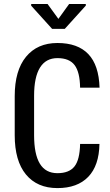

<svg xmlns="http://www.w3.org/2000/svg" viewBox="-20 -938 554 968"><path d="M481.4 -212.4Q479.5 -103 424.8 -46.4Q370.1 10.3 269.5 10.3Q167.5 10.3 110.8 -58.3Q54.2 -127 54.2 -256.3V-453.6Q54.2 -582.5 111.3 -651.9Q168.5 -721.2 269.5 -721.2Q372.1 -721.2 425.3 -665.3Q478.5 -609.4 481.9 -496.1H383.8Q382.8 -574.2 356.2 -609.6Q329.6 -645 269.5 -645Q211.4 -645 181.6 -597.2Q151.9 -549.3 151.9 -455.1V-256.3Q151.9 -160.6 180.9 -112.8Q210 -64.9 269.5 -64.9Q328.6 -64.9 355.5 -98.9Q382.3 -132.8 383.8 -212.4ZM274.4 -842.8 328.6 -918H412.6V-909.7L306.6 -792.5H242.7L137.2 -909.2V-918H219.7Z"/></svg>

Font: Franco
Style: Regular
Weight: 400
Designer: Google
Version: Version 1.200311; 2013